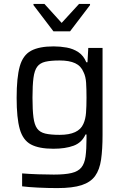

<svg xmlns="http://www.w3.org/2000/svg" viewBox="-20 -755 630 981"><path d="M273 206Q225 206 174 203.5Q123 201 93 197V131Q129 134 174.5 135.5Q220 137 255 137Q312 137 345.5 129Q379 121 395.5 101Q412 81 417 45Q422 9 422 -47V-68H417Q398 -26 356 -10.5Q314 5 253 5Q179 5 138 -17Q97 -39 81 -95.5Q65 -152 65 -255Q65 -359 81 -416Q97 -473 138.5 -495.5Q180 -518 254 -518Q288 -518 321 -512Q354 -506 380.5 -488.5Q407 -471 421 -437H427L431 -510H504V-66Q504 8 496.5 60Q489 112 466 144Q443 176 397 191Q351 206 273 206ZM285 -66Q382 -66 406 -122Q417 -146 419.5 -178.5Q422 -211 422 -256Q422 -299 420 -331.5Q418 -364 407 -386Q394 -418 364 -432Q334 -446 285 -446Q239 -446 211.5 -439.5Q184 -433 170 -414Q156 -395 151 -357Q146 -319 146 -256Q146 -193 151 -155Q156 -117 170 -98Q184 -79 211.5 -72.5Q239 -66 285 -66ZM253 -595 151 -729V-735H207L295 -638L384 -735H440V-729L338 -595Z"/></svg>

Font: Saira
Style: Regular
Weight: 400
Designer: Hector Gatti with collaboration of the Omnibus-Type team
Foundry: Omnibus-Type
Version: Version 1.100; ttfautohint (v1.8.3)